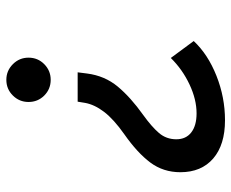

<svg xmlns="http://www.w3.org/2000/svg" viewBox="-84 -660 753 626"><g transform="rotate(90 293.0 -346.5)"><path d="M215.3 -222.7 219.2 -253.4Q226.6 -311 261.7 -353.3Q296.9 -395.5 354.5 -436.5Q392.6 -463.9 413.1 -487.8Q433.6 -511.7 433.6 -544.4Q433.6 -575.7 411.4 -593Q389.2 -610.4 349.1 -610.4Q303.7 -610.4 254.9 -587.4Q206.1 -564.5 168.5 -526.4L113.3 -601.1Q156.7 -647.5 226.8 -675.3Q296.9 -703.1 371.6 -703.1Q451.7 -703.1 496.3 -664.6Q541 -626 541 -557.6Q541 -502 509.5 -459.7Q478 -417.5 417.5 -375Q368.2 -340.3 344.2 -308.8Q320.3 -277.3 314.9 -246.6L311 -222.7ZM239.7 9.8Q210 9.8 188.7 -11.5Q167.5 -32.7 167.5 -62.5Q167.5 -92.8 188.7 -113.8Q210 -134.8 239.7 -134.8Q270 -134.8 291 -113.8Q312 -92.8 312 -62.5Q312 -32.7 291 -11.5Q270 9.8 239.7 9.8Z"/></g></svg>

Font: Cascadia Mono PL
Style: Italic
Weight: 400
Italic angle: -10°
Monospace: yes
Designer: Aaron Bell
Foundry: Saja Typeworks
Version: Version 2404.023; ttfautohint (v1.8.4)